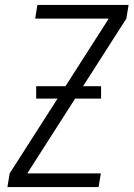

<svg xmlns="http://www.w3.org/2000/svg" viewBox="-20 -755 540 775"><path d="M10 0 19 -55 419 -680H122L131 -735H499L490 -680L90 -55H387L378 0ZM126 -357V-407H388V-357Z"/></svg>

Font: Iosevka Light
Style: Italic
Weight: 300
Italic angle: -9°
Monospace: yes
Designer: Belleve Invis
Foundry: Belleve Invis
Version: Version 32.5.0; ttfautohint (v1.8.4)